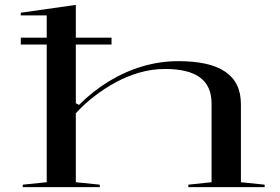

<svg xmlns="http://www.w3.org/2000/svg" viewBox="-20 -765 1144 785"><path d="M65 -611H436V-583H65ZM1062 -10V0H750V-10L845 -20V-342Q845 -413 798 -448Q751 -483 655 -483Q601 -483 549.5 -468Q498 -453 451.5 -427.5Q405 -402 364 -370Q323 -338 290 -302V-20L388 -10V0H73V-10L171 -20V-702H65V-713L290 -745V-343L303 -336Q360 -393 426 -433Q492 -473 563.5 -494Q635 -515 709 -515Q772 -515 820 -504.5Q868 -494 900.5 -472Q933 -450 949 -417Q965 -384 965 -338V-20Z"/></svg>

Font: Kalnia Expanded Light
Style: Regular
Weight: 300
Width: 7
Designer: Frida Medrano
Foundry: Frida Medrano
Version: Version 1.105